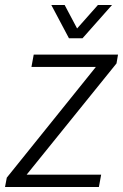

<svg xmlns="http://www.w3.org/2000/svg" viewBox="-36 -743 489 763"><path d="M-16 0 -9 -37 345 -477H89L98 -526H433L427 -491L70 -49H366L357 0ZM409 -723 292 -591H238L168 -723H221L282 -608H251L353 -723Z"/></svg>

Font: Archivo SemiCondensed ExtraLight
Style: Italic
Weight: 250
Width: 4
Italic angle: -10°
Designer: Hector Gatti
Foundry: Omnibus-Type
Version: Version 2.001